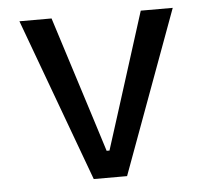

<svg xmlns="http://www.w3.org/2000/svg" viewBox="-44 -593 689 640"><g transform="rotate(-5 300.0 -273.0)"><path d="M356 0H244.5L43.5 -545.5H151L257 -212L295.5 -90H305L344 -212.5L449.5 -545.5H556.5Z"/></g></svg>

Font: SplineSansMono30
Style: Regular
Weight: 400
Designer: Eben Sorkin, Mirko Velimirovic
Foundry: Sorkin Type
Version: Version 1.000